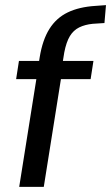

<svg xmlns="http://www.w3.org/2000/svg" viewBox="-20 -730 434 750"><path d="M55 0 122 -421H43L54 -492H163L128 -462L135 -506Q146 -574 173 -617Q200 -660 244.5 -681.5Q289 -703 353 -707L394 -710L388 -640L342 -637Q312 -634 289.5 -623Q267 -612 253 -589Q239 -566 231 -525L222 -469L202 -492H345L334 -421H218L151 0Z"/></svg>

Font: Nunito Sans 10pt Condensed SemiBold
Style: Italic
Weight: 600
Width: 3
Italic angle: -9°
Designer: Vernon Adams
Foundry: Vernon Adams
Version: Version 3.101;gftools[0.9.27]